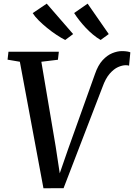

<svg xmlns="http://www.w3.org/2000/svg" viewBox="-20 -1027 736 1054"><path d="M218.5 6.5 89 -688 21.5 -699.5 26.5 -743H303L298 -699L207 -688L285.5 -223.5L315.5 -26L291.5 -28L354 -208.5L501.5 -621Q518 -669 543 -696.2Q568 -723.5 596.2 -735Q624.5 -746.5 649 -746.5Q667 -746.5 679.5 -744.2Q692 -742 695.5 -739.5L688.5 -666.5Q684 -668 679.8 -668.5Q675.5 -669 670.5 -669Q651.5 -669 628.2 -658.8Q605 -648.5 582.2 -622.5Q559.5 -596.5 542.5 -549L329 6ZM577 -840 532.5 -807.5Q511 -820 490 -837.5Q469 -855 450.2 -875Q431.5 -895 415.2 -915.8Q399 -936.5 387 -955.5L461 -1007ZM381.5 -840 338 -807.5Q316 -818.5 290 -835.8Q264 -853 238.8 -873.5Q213.5 -894 192.5 -915Q171.5 -936 159.5 -955L236.5 -1007Z"/></svg>

Font: Merriweather 24pt Medium
Style: Italic
Weight: 500
Italic angle: -7.8°
Version: Version 2.101